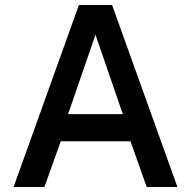

<svg xmlns="http://www.w3.org/2000/svg" viewBox="-20 -743 759 763"><path d="M34 0 293.5 -723H425.5L685 0H563L498.5 -181.5H221.5L156.5 0ZM250.5 -289.5H468L359.5 -605Z"/></svg>

Font: Public Sans Thin SemiBold
Style: Regular
Weight: 600
Version: Version 2.001